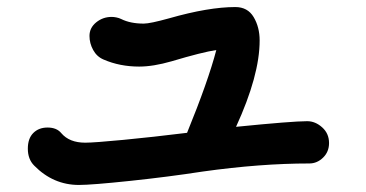

<svg xmlns="http://www.w3.org/2000/svg" viewBox="-20 -647 1040 545"><path d="M914 -241Q914 -216 897 -199.5Q880 -183 858 -183Q719 -183 555 -160Q458 -145 349 -133.5Q240 -122 204 -122Q131 -122 77 -177Q59 -195 59 -225Q59 -254 74.5 -269.5Q90 -285 115 -285Q141 -285 154 -269Q177 -242 222 -242Q247 -242 330.5 -250Q414 -258 511 -270Q571 -417 594 -505Q554 -499 467 -473Q415 -458 375 -458Q320 -458 274 -478Q255 -486 244.5 -505Q234 -524 234 -545Q234 -568 253 -583.5Q272 -599 297 -599Q303 -599 310.5 -597.5Q318 -596 324 -593Q350 -580 388 -580Q406 -580 460 -595Q572 -627 648 -627Q683 -627 700 -598.5Q717 -570 717 -532Q717 -433 650 -287Q810 -303 852 -303Q875 -303 894.5 -285.5Q914 -268 914 -241Z"/></svg>

Font: Tsukimi Rounded
Style: Bold
Weight: 700
Designer: Takashi Funayama
Foundry: Takashi Funayama
Version: Version 1.032; ttfautohint (v1.8.3)